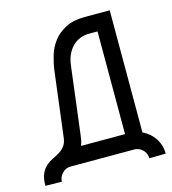

<svg xmlns="http://www.w3.org/2000/svg" viewBox="-113 -660 708 791"><g transform="rotate(-15 240.5 -264.5)"><path d="M105 0Q84 0 69 15.5Q54 31 54 51L-16 50Q-16 18 -7.5 -1Q1 -20 14 -31.5Q27 -43 42 -50Q57 -57 71 -65.5Q85 -74 95 -86.5Q105 -99 108 -121L143 -402Q147 -431 156.5 -462.5Q166 -494 186 -520Q206 -546 238.5 -563Q271 -580 320 -580H427V-59Q458 -45 477.5 -16Q497 13 497 50L427 51Q427 31 413.5 16.5Q400 2 380 0ZM356 -509H320Q277 -509 248.5 -480Q220 -451 214 -403L179 -121Q177 -104 175 -93Q173 -82 168 -71H356Z"/></g></svg>

Font: Googee
Style: Regular
Weight: 400
Designer: Peter Wiegel
Foundry: CATFonts Peter Wiegel
Version: 1.000